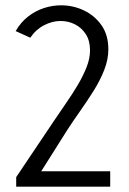

<svg xmlns="http://www.w3.org/2000/svg" viewBox="-20 -704 486 723"><path d="M41 -1V-37L186 -253Q206 -283 229 -316Q252 -349 272.5 -383.5Q293 -418 306 -451Q319 -484 319 -514Q319 -551 303 -575.5Q287 -600 262 -612.5Q237 -625 208 -625Q177 -625 146 -609Q115 -593 94 -562L39 -587Q58 -620 85.5 -641.5Q113 -663 145 -673.5Q177 -684 210 -684Q256 -684 296.5 -664.5Q337 -645 362.5 -608.5Q388 -572 388 -518Q388 -480 372.5 -440.5Q357 -401 332.5 -362Q308 -323 281.5 -285.5Q255 -248 233 -214L127 -46L120 -59H395V-1Z"/></svg>

Font: Yaldevi
Style: Regular
Weight: 400
Designer: Sol Matas, Rajitha Manaperi, Kosala Senevirathne
Foundry: Mooniak
Version: Version 1.100